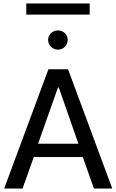

<svg xmlns="http://www.w3.org/2000/svg" viewBox="-20 -1085 669 1105"><path d="M131.3 -1064.9V-1001H496.1V-1064.9ZM456.5 -181.2 520.5 0H626L371.6 -686.5H258.8L3.9 0H109.9L174.3 -181.2ZM318.4 -581.1 431.2 -257.8H199.2L313.5 -581.1ZM256.8 -855.5C256.8 -840.3 262.2 -827.1 273.4 -815.9C284.7 -804.7 297.9 -799.3 314 -799.3C345.2 -799.3 369.6 -824.7 369.6 -855.5C369.6 -886.2 345.2 -909.7 314 -909.7C282.2 -909.7 256.8 -886.2 256.8 -855.5Z"/></svg>

Font: Estedad Medium
Style: Regular
Weight: 500
Designer: Amin Abedi
Version: Version 7.3